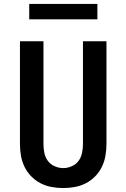

<svg xmlns="http://www.w3.org/2000/svg" viewBox="-20 -944 640 972"><path d="M300 8Q270 8 240.5 2.5Q211 -3 185 -16.5Q159 -30 138 -51.5Q117 -73 104 -100Q91 -127 86 -156.5Q81 -186 81 -215V-735H200V-215Q200 -193 204.5 -170.5Q209 -148 222 -130Q235 -112 256.5 -102.5Q278 -93 300 -93Q322 -93 343.5 -102.5Q365 -112 378 -130Q391 -148 395.5 -170.5Q400 -193 400 -215V-735H519V-215Q519 -186 514 -156.5Q509 -127 496 -100Q483 -73 462 -51.5Q441 -30 415 -16.5Q389 -3 359.5 2.5Q330 8 300 8ZM128 -846V-924H473V-846Z"/></svg>

Font: Iosevka Aile
Style: Bold
Weight: 700
Designer: Belleve Invis
Foundry: Belleve Invis
Version: Version 28.0.1; ttfautohint (v1.8.4)